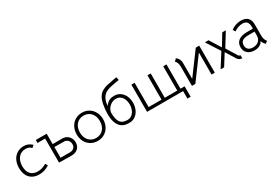

<svg xmlns="http://www.w3.org/2000/svg" viewBox="61 -1829 4419 3074"><g transform="rotate(-30 2270.0 -292.5)"><path d="M43 -243Q43 -323 73 -384.5Q103 -446 158 -479.5Q213 -513 285 -513Q325 -513 359.5 -498.5Q394 -484 431 -452L391 -416Q368 -439 343.5 -449Q319 -459 285 -459Q202 -459 152.5 -399.5Q103 -340 103 -240Q103 -148 149.5 -97.5Q196 -47 282 -47Q355 -47 440 -94L466 -52Q425 -24 375.5 -8.5Q326 7 277 7Q168 7 105.5 -60Q43 -127 43 -243Z M501 -445V-500H702V-308L876 -309Q922 -309 958.5 -288Q995 -267 1015.5 -230.5Q1036 -194 1036 -150Q1036 -77 989 -36Q942 5 863 3L642 0V-445ZM976 -149Q976 -192 951.5 -220Q927 -248 885 -252L702 -254V-56L876 -55Q921 -55 948.5 -80.5Q976 -106 976 -149Z M1112 -249Q1112 -324 1143.5 -383.5Q1175 -443 1230.5 -476.5Q1286 -510 1357 -510Q1427 -510 1482.5 -476.5Q1538 -443 1569.5 -384Q1601 -325 1601 -250Q1601 -175 1569.5 -116Q1538 -57 1482.5 -23.5Q1427 10 1356 10Q1285 10 1229.5 -23Q1174 -56 1143 -115Q1112 -174 1112 -249ZM1541 -250Q1541 -311 1518 -357.5Q1495 -404 1453 -430Q1411 -456 1357 -456Q1302 -456 1260 -430Q1218 -404 1195 -356.5Q1172 -309 1172 -249Q1172 -189 1195 -142.5Q1218 -96 1260 -70Q1302 -44 1357 -44Q1440 -44 1490.5 -101Q1541 -158 1541 -250Z M1705 -246Q1704 -257 1704 -280Q1704 -369 1721 -457.5Q1738 -546 1774 -594Q1802 -633 1843 -655.5Q1884 -678 1930 -689Q1976 -700 2054 -714Q2076 -717 2120 -725L2132 -669L2058 -656Q1959 -640 1902.5 -617Q1846 -594 1812.5 -542.5Q1779 -491 1769 -396Q1802 -442 1840 -464Q1878 -486 1940 -486Q1997 -487 2044.5 -456.5Q2092 -426 2120 -370Q2148 -314 2148 -240Q2148 -173 2123 -115.5Q2098 -58 2050 -23Q2002 12 1938 12Q1825 14 1767.5 -53.5Q1710 -121 1705 -246ZM2089 -242Q2089 -291 2072 -334Q2055 -377 2022 -404Q1989 -431 1942 -431Q1885 -432 1835.5 -395Q1786 -358 1769 -301Q1764 -287 1764 -271Q1764 -157 1801.5 -100Q1839 -43 1934 -43Q1983 -43 2018 -71.5Q2053 -100 2071 -145.5Q2089 -191 2089 -242Z M2995 140H2935V1H2269V-502H2329V-53H2567V-503H2627V-53H2858V-502H2918V-53H2994Z M3458 -500H3522V0H3462V-407L3162 0H3099V-356Q3099 -435 3057 -472L3097 -512Q3121 -497 3140 -464.5Q3159 -432 3159 -395V-95Z M3935 -24 3823 -206 3694 0H3629L3787 -250L3627 -500H3694L3823 -294L3948 -500H4014L3861 -252L3983 -54Q3993 -38 4017 -38L4019 19Q3991 19 3971.5 8.5Q3952 -2 3935 -24Z M4410 -72Q4390 -33 4350.5 -11.5Q4311 10 4255 10Q4176 10 4128.5 -32Q4081 -74 4081 -146Q4081 -222 4134.5 -264Q4188 -306 4286 -306H4402V-342Q4402 -402 4376 -431Q4350 -460 4296 -460Q4256 -460 4214 -445.5Q4172 -431 4139 -406L4112 -450Q4149 -481 4197.5 -497.5Q4246 -514 4297 -514Q4378 -514 4420 -472.5Q4462 -431 4462 -353V-144Q4462 -67 4501 -25L4462 8Q4443 -7 4431.5 -25Q4420 -43 4410 -72ZM4402 -177V-252H4300Q4215 -252 4178 -227.5Q4141 -203 4141 -147Q4141 -97 4171 -70.5Q4201 -44 4256 -44Q4323 -44 4362.5 -81Q4402 -118 4402 -177Z"/></g></svg>

Font: Bellota Text
Style: Regular
Weight: 400
Designer: Kemie Guaida
Foundry: Kemie Guaida
Version: Version 4.001